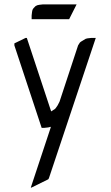

<svg xmlns="http://www.w3.org/2000/svg" viewBox="-20 -586 510 880"><path d="M45.9 -377.9V-387.2L97.2 -412.1H103L213.9 -77.1L214.8 -75.2L216.8 -77.1L231 -85.9L234.9 -89.8L244.1 -103L252.9 -120.1L337.9 -377.9L346.2 -391.1L351.1 -395L363.8 -402.8L373 -408.2L380.9 -410.2L397.9 -412.1H418.9L204.1 231L201.2 235.8L124 273.9H121.1L211.9 0L212.9 -4.9L201.2 -2L183.1 0H170.9ZM125 -498V-515.1L127 -532.2L128.9 -541L133.8 -548.8L143.1 -558.1L150.9 -562L160.2 -564L176.8 -565.9H331.1L296.9 -498Z"/></svg>

Font: Petahja
Style: Regular
Weight: 400
Designer: T. Christopher White
Version: Version 1.1